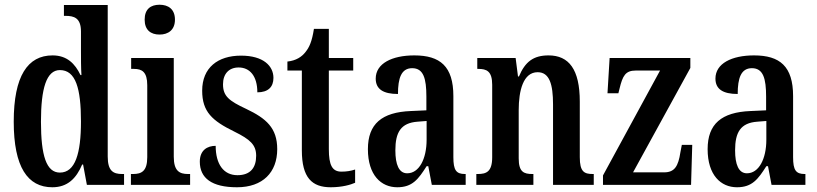

<svg xmlns="http://www.w3.org/2000/svg" viewBox="-20 -781 3450 811"><path d="M201 10C265 10 302 -27 327 -86H331L347 0H504V-46H496C458 -46 435 -59 435 -120V-760H250V-714H257C292 -714 322 -706 322 -648V-572C322 -534 322 -495 324 -464H320C297 -512 263 -547 202 -547C97 -547 38 -460 38 -267C38 -75 97 10 201 10ZM233 -52C176 -52 153 -123 153 -267C153 -407 176 -485 233 -485C300 -485 322 -407 322 -268C322 -133 298 -52 233 -52Z M654 -635C690 -635 719 -654 719 -698C719 -743 690 -761 654 -761C617 -761 591 -743 591 -698C591 -654 617 -635 654 -635ZM533 0H783V-46H774C738 -46 714 -59 714 -119V-536H534V-490H546C580 -490 602 -477 602 -421V-117C602 -58 578 -46 542 -46H533Z M981 10C1090 10 1151 -53 1151 -151C1151 -241 1104 -281 1020 -321C947 -355 922 -375 922 -425C922 -469 947 -496 988 -496C1035 -496 1067 -460 1067 -391C1113 -391 1135 -414 1135 -452C1135 -502 1093 -546 998 -546C900 -546 834 -495 834 -398C834 -309 876 -271 970 -225C1037 -192 1062 -169 1062 -123C1062 -73 1038 -41 983 -41C924 -41 891 -88 891 -165C856 -165 824 -147 824 -98C824 -29 874 10 981 10Z M1377 10C1426 10 1462 -1 1480 -9V-65C1462 -59 1444 -56 1422 -56C1383 -56 1369 -84 1369 -151V-483H1472V-536H1369V-659H1306C1298 -607 1287 -582 1271 -562C1255 -541 1231 -525 1194 -521V-483H1255V-146C1255 -30 1298 10 1377 10Z M1658 10C1722 10 1747 -24 1782 -79H1789L1804 0H1947V-46H1944C1907 -46 1895 -62 1895 -117V-375C1895 -501 1839 -547 1730 -547C1636 -547 1567 -513 1567 -449C1567 -405 1598 -384 1661 -384C1661 -451 1675 -493 1721 -493C1769 -493 1781 -449 1781 -373V-315L1715 -312C1593 -307 1534 -258 1534 -151C1534 -41 1590 10 1658 10ZM1700 -49C1665 -49 1650 -86 1650 -146C1650 -222 1673 -262 1744 -267L1782 -270V-191C1782 -109 1750 -49 1700 -49Z M1992 0H2233V-46H2229C2193 -46 2171 -54 2171 -112V-316C2171 -398 2190 -476 2251 -476C2301 -476 2316 -425 2316 -340V0H2488V-46H2484C2448 -46 2429 -55 2429 -117V-352C2429 -488 2383 -547 2297 -547C2233 -547 2198 -520 2172 -458H2168L2158 -536H1996V-490H2000C2035 -490 2059 -481 2059 -423V-117C2059 -55 2034 -46 1998 -46H1992Z M2527 0H2899L2904 -169H2860L2854 -138C2845 -78 2829 -53 2785 -53H2654L2896 -494V-536H2555L2546 -387H2592L2597 -407C2610 -461 2622 -483 2665 -483H2768L2527 -40Z M3093 10C3157 10 3182 -24 3217 -79H3224L3239 0H3382V-46H3379C3342 -46 3330 -62 3330 -117V-375C3330 -501 3274 -547 3165 -547C3071 -547 3002 -513 3002 -449C3002 -405 3033 -384 3096 -384C3096 -451 3110 -493 3156 -493C3204 -493 3216 -449 3216 -373V-315L3150 -312C3028 -307 2969 -258 2969 -151C2969 -41 3025 10 3093 10ZM3135 -49C3100 -49 3085 -86 3085 -146C3085 -222 3108 -262 3179 -267L3217 -270V-191C3217 -109 3185 -49 3135 -49Z"/></svg>

Font: Noto Serif Armenian ExtraCondensed SemiBold
Style: Regular
Weight: 600
Width: 2
Designer: Monotype Design Team
Foundry: Monotype Imaging Inc.
Version: Version 2.008